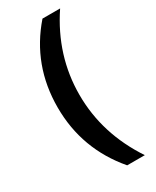

<svg xmlns="http://www.w3.org/2000/svg" viewBox="-231 -806 840 1037"><g transform="rotate(-30 189.5 -287.5)"><path d="M233 170H343Q200 -45 200 -288Q200 -532 343 -745H233Q64 -551 64 -288Q64 -28 233 170Z"/></g></svg>

Font: Plus Jakarta Sans
Style: Bold
Weight: 700
Designer: Gumpita Rahayu
Foundry: Tokotype
Version: Version 2.004; ttfautohint (v1.8.3)